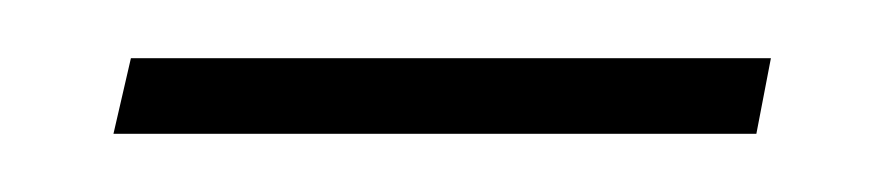

<svg xmlns="http://www.w3.org/2000/svg" viewBox="-20 -304 304 66"><path d="M19 -258H240L245 -284H25Z"/></svg>

Font: Noto Serif Condensed Thin
Style: Italic
Weight: 100
Width: 3
Italic angle: -12°
Designer: Monotype Design Team
Foundry: Monotype Imaging Inc.
Version: Version 2.013